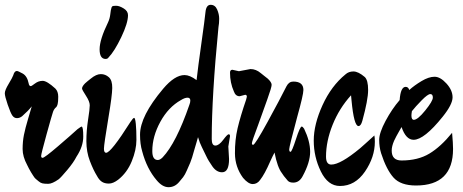

<svg xmlns="http://www.w3.org/2000/svg" viewBox="-20 -811 1923 798"><path d="M298 -160Q286 -136 259.5 -104.5Q233 -73 224 -66Q197 -47 180.5 -47Q164 -47 156 -49Q148 -51 140.5 -57.5Q133 -64 128.5 -67.5Q124 -71 117.5 -81.5Q111 -92 109 -95Q107 -98 100 -111Q93 -124 93 -125Q74 -160 74 -191.5Q74 -223 79.5 -250.5Q85 -278 97 -318Q109 -358 112 -369Q97 -350 72 -328Q62 -320 50.5 -320Q39 -320 31.5 -330.5Q24 -341 12 -376Q0 -411 0 -423.5Q0 -436 16 -462.5Q32 -489 35 -498Q40 -516 50 -516Q55 -516 74 -505.5Q93 -495 99 -465Q101 -453 108 -453Q111 -453 125.5 -464Q140 -475 157.5 -475Q175 -475 210 -443Q222 -431 222 -409Q222 -387 219.5 -378Q217 -369 214 -366Q205 -359 200.5 -346.5Q196 -334 173.5 -252.5Q151 -171 151 -163Q151 -155 157 -155Q165 -155 221 -203Q277 -251 302 -274Q317 -285 319 -285Q326 -285 326 -243.5Q326 -202 298 -160Z M431 -572Q427 -566 419 -566Q394 -566 394 -606Q394 -646 429 -718Q436 -733 438 -749Q440 -765 440.5 -767.5Q441 -770 441.5 -771.5Q442 -773 442.5 -775.5Q443 -778 443.5 -779.5Q444 -781 445 -782.5Q446 -784 447 -785Q450 -787 463 -787Q476 -787 494 -776Q512 -765 512 -748Q512 -715 484 -656.5Q456 -598 431 -572ZM471 -64Q450 -48 432.5 -48Q415 -48 403.5 -55.5Q392 -63 383 -80Q368 -104 353.5 -142Q339 -180 339 -224Q339 -268 346 -313Q353 -358 353 -373.5Q353 -389 337 -413.5Q321 -438 321 -443Q321 -448 324.5 -453.5Q328 -459 333.5 -464.5Q339 -470 344.5 -474Q350 -478 357 -484Q380 -503 399 -503Q418 -503 432.5 -490Q447 -477 446.5 -445Q446 -413 431 -324Q412 -210 412 -193Q412 -176 421 -176Q441 -176 522 -304Q533 -321 537.5 -321Q542 -321 544.5 -296Q547 -271 547 -229.5Q547 -188 527.5 -140.5Q508 -93 471 -64Z M932 -150Q932 -95 903 -95Q880 -95 863 -119Q846 -143 837 -162.5Q828 -182 819 -199.5Q810 -217 803 -241Q802 -238 797 -220L789 -193Q777 -149 770.5 -134.5Q764 -120 756.5 -102.5Q749 -85 741 -74.5Q733 -64 724 -54Q706 -33 680.5 -33Q655 -33 631 -62Q590 -110 571 -182Q562 -212 562 -251Q562 -290 586 -337.5Q610 -385 658 -442Q706 -499 747 -499Q769 -499 797 -478Q803 -532 817 -631Q831 -730 834 -760.5Q837 -791 855.5 -791Q874 -791 882.5 -771.5Q891 -752 891 -733Q891 -714 888 -698Q860 -412 860 -233Q860 -206 875 -206Q890 -206 907.5 -229.5Q925 -253 930.5 -253Q936 -253 936 -245L929 -202ZM732 -395Q680 -366 646.5 -305Q613 -244 613 -183Q613 -146 636 -146Q645 -146 656 -157Q712 -216 767 -375Q771 -385 771 -393Q771 -405 759.5 -405Q748 -405 732 -395Z M1021 -524Q1044 -524 1064 -507Q1066 -505 1076.5 -497Q1087 -489 1093 -484Q1109 -469 1109 -458.5Q1109 -448 1091 -398Q1073 -348 1053 -292Q1027 -223 1027 -216Q1027 -209 1032 -209Q1040 -209 1092 -304Q1144 -399 1171 -453Q1181 -472 1199 -472Q1241 -472 1241 -437Q1241 -417 1215 -324Q1182 -201 1182 -190.5Q1182 -180 1187.5 -180Q1193 -180 1210 -232.5Q1227 -285 1234 -285Q1238 -285 1244 -276Q1269 -224 1269 -180Q1269 -136 1238 -79Q1224 -52 1199 -52Q1183 -52 1176 -60Q1156 -83 1152 -91Q1133 -115 1121 -177Q1114 -164 1103 -140Q1080 -87 1061 -63Q1049 -46 1030.5 -46Q1012 -46 990 -72Q957 -117 956.5 -173Q956 -229 967.5 -278Q979 -327 1003 -397L1006 -409Q1006 -417 999 -417L976 -411Q959 -411 952 -431Q936 -467 936 -509Q936 -521 946 -521L973 -515Z M1393 -38Q1343 -38 1313.5 -98.5Q1284 -159 1284 -226.5Q1284 -294 1320.5 -374Q1357 -454 1416 -502Q1429 -514 1449 -514Q1469 -514 1496 -491Q1510 -478 1510 -437Q1510 -396 1486 -309Q1480 -287 1470 -287Q1451 -287 1441 -394Q1440 -411 1439 -415Q1390 -361 1362.5 -292.5Q1335 -224 1335 -160Q1335 -127 1357 -127Q1395 -127 1477 -195Q1492 -208 1499 -214.5Q1506 -221 1520 -233.5Q1534 -246 1536 -248Q1538 -239 1538 -222Q1538 -158 1497 -98Q1456 -38 1393 -38Z M1709 -40Q1645 -40 1615.5 -73Q1586 -106 1564 -174Q1556 -200 1556 -229.5Q1556 -259 1582.5 -308.5Q1609 -358 1641 -395Q1645 -450 1666 -450Q1677 -450 1681 -437Q1702 -456 1732 -474Q1762 -492 1786 -492Q1810 -492 1835.5 -464Q1861 -436 1861 -406.5Q1861 -377 1820 -326Q1743 -230 1699 -230Q1667 -230 1649 -283Q1648 -281 1639.5 -266.5Q1631 -252 1627.5 -245Q1624 -238 1618 -226Q1608 -203 1608 -185Q1608 -144 1649 -144Q1717 -144 1764.5 -172.5Q1812 -201 1859 -259Q1863 -215 1863 -192Q1863 -40 1709 -40ZM1692 -349Q1690 -337 1690 -331Q1690 -313 1700 -313Q1716 -313 1747.5 -352Q1779 -391 1779 -405.5Q1779 -420 1768.5 -420Q1758 -420 1732.5 -394Q1707 -368 1692 -349Z"/></svg>

Font: Ma Shan Zheng
Style: Regular
Weight: 400
Designer: ZhongQi
Foundry: ZhongQi
Version: Version 2.001